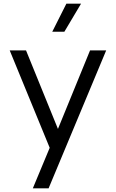

<svg xmlns="http://www.w3.org/2000/svg" viewBox="-20 -811 632 1047"><path d="M159 216 251 -5 33 -536H122L296 -108L471 -536H559L245 216ZM265 -638 342 -791H422L331 -638Z"/></svg>

Font: Plus Jakarta Text Light
Style: Regular
Weight: 300
Designer: Gumpita Rahayu
Foundry: Tokotype Studio
Version: Version 1.000